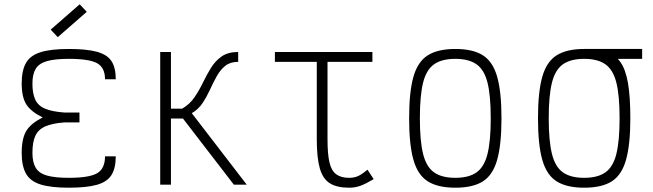

<svg xmlns="http://www.w3.org/2000/svg" viewBox="-20 -860 3040 894"><path d="M300 14Q217 14 169 -1Q121 -16 101 -51.5Q81 -87 81 -148Q81 -215 102.5 -250.5Q124 -286 179 -313Q124 -340 102.5 -374Q81 -408 81 -471Q81 -532 101 -567Q121 -602 169 -617Q217 -632 300 -632Q383 -632 431 -619Q479 -606 499 -575.5Q519 -545 519 -491H469Q469 -545 432.5 -565.5Q396 -586 300 -586Q236 -586 199 -575.5Q162 -565 146.5 -540Q131 -515 131 -471Q131 -424 144.5 -395.5Q158 -367 191 -353.5Q224 -340 280 -336H350V-290H280Q224 -286 191 -271.5Q158 -257 144.5 -227.5Q131 -198 131 -148Q131 -104 146.5 -78.5Q162 -53 199 -42.5Q236 -32 300 -32Q396 -32 432.5 -53.5Q469 -75 469 -132H519Q519 -77 499 -45Q479 -13 431 0.5Q383 14 300 14ZM249 -687 216 -722 351 -840 384 -805Z M726 0V-618H776V-354H828Q863 -374 885.5 -407Q908 -440 925.5 -476.5Q943 -513 963 -545Q983 -577 1012.5 -597.5Q1042 -618 1089 -618V-572Q1052 -572 1029 -553.5Q1006 -535 989.5 -505.5Q973 -476 958 -443Q943 -410 923.5 -380.5Q904 -351 873 -333L1129 0H1069L832 -308H776V0Z M1606 14Q1549 14 1516 -6.5Q1483 -27 1469 -76.5Q1455 -126 1455 -211V-598H1505V-211Q1505 -143 1514 -104Q1523 -65 1545.5 -48.5Q1568 -32 1606 -32Q1629 -32 1647 -40Q1665 -48 1691 -70L1720 -26Q1683 -4 1658.5 5Q1634 14 1606 14ZM1260 -572V-618H1714V-572Z M2100 14Q2019 14 1972 -15.5Q1925 -45 1905 -116Q1885 -187 1885 -309Q1885 -432 1905 -502.5Q1925 -573 1972 -602.5Q2019 -632 2100 -632Q2182 -632 2228.5 -602.5Q2275 -573 2295 -502.5Q2315 -432 2315 -309Q2315 -187 2295 -116Q2275 -45 2228.5 -15.5Q2182 14 2100 14ZM2100 -32Q2163 -32 2199 -57.5Q2235 -83 2250 -143.5Q2265 -204 2265 -309Q2265 -415 2250 -475Q2235 -535 2199 -560.5Q2163 -586 2100 -586Q2037 -586 2001 -560.5Q1965 -535 1950 -475Q1935 -415 1935 -309Q1935 -204 1950 -143.5Q1965 -83 2001 -57.5Q2037 -32 2100 -32Z M2700 14Q2619 14 2572 -15.5Q2525 -45 2505 -116Q2485 -187 2485 -309Q2485 -432 2505 -502.5Q2525 -573 2572 -602.5Q2619 -632 2700 -632Q2761 -632 2802.5 -619Q2844 -606 2868.5 -571.5Q2893 -537 2904 -473.5Q2915 -410 2915 -309Q2915 -187 2895 -116Q2875 -45 2828.5 -15.5Q2782 14 2700 14ZM2700 -32Q2763 -32 2799 -57.5Q2835 -83 2850 -143.5Q2865 -204 2865 -309Q2865 -415 2850 -475Q2835 -535 2799 -560.5Q2763 -586 2700 -586Q2637 -586 2601 -560.5Q2565 -535 2550 -475Q2535 -415 2535 -309Q2535 -204 2550 -143.5Q2565 -83 2601 -57.5Q2637 -32 2700 -32ZM2700 -586V-632H2970V-586Z"/></svg>

Font: Victor Mono Thin
Style: Regular
Weight: 100
Monospace: yes
Designer: Rune Bjørnerås
Version: Version 1.561;gftools[0.9.30]